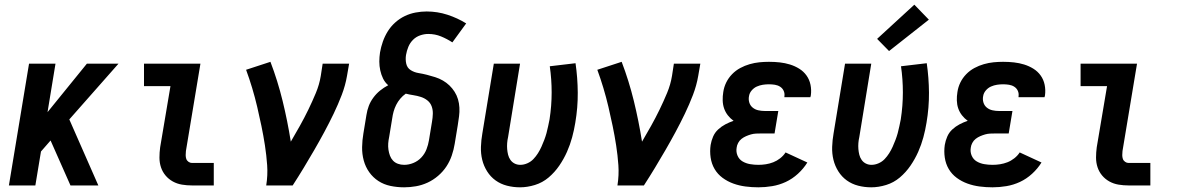

<svg xmlns="http://www.w3.org/2000/svg" viewBox="-20 -792 5040 820"><path d="M18 0 104 -520H217L183 -313L351 -520H486L276 -282L400 0H281L196 -192L155 -145L131 0Z M800 0Q778 0 757 -3.5Q736 -7 718 -17Q700 -27 687 -42.5Q674 -58 667.5 -77.5Q661 -97 661 -119Q661 -141 664 -163L708 -424H595V-520H836L774 -147Q773 -138 773 -129.5Q773 -121 775.5 -113.5Q778 -106 785 -101Q792 -96 800 -96H893V0Z M1117 0Q1124 -44 1121 -86.5Q1118 -129 1111.5 -171Q1105 -213 1096.5 -254Q1088 -295 1078.5 -335.5Q1069 -376 1057 -416Q1045 -456 1031 -494L1135 -528Q1166 -447 1187 -361Q1208 -275 1222 -187Q1242 -221 1261 -255Q1280 -289 1297 -324Q1314 -359 1329 -395Q1344 -431 1350 -468L1358 -520H1471L1462 -468Q1455 -427 1439.5 -386.5Q1424 -346 1405 -306.5Q1386 -267 1365 -228Q1344 -189 1322 -151Q1300 -113 1277 -75Q1254 -37 1230 0Z M1706 8Q1676 8 1647.5 2Q1619 -4 1596 -19Q1573 -34 1557 -56.5Q1541 -79 1533.5 -106.5Q1526 -134 1526.5 -163.5Q1527 -193 1532 -222L1545 -301Q1548 -321 1555 -339.5Q1562 -358 1574.5 -375Q1587 -392 1603 -405Q1619 -418 1638 -428Q1624 -440 1616 -456.5Q1608 -473 1604 -491.5Q1600 -510 1600 -529Q1600 -548 1603 -568Q1607 -591 1615 -614Q1623 -637 1636 -658Q1649 -679 1668 -696Q1687 -713 1709 -723.5Q1731 -734 1755 -738.5Q1779 -743 1802 -743Q1848 -743 1891 -729Q1934 -715 1971 -692L1912 -611Q1889 -626 1863.5 -636.5Q1838 -647 1809 -647Q1792 -647 1774.5 -641Q1757 -635 1744 -622Q1731 -609 1724 -592Q1717 -575 1714 -557Q1711 -538 1715 -520Q1719 -502 1734 -492.5Q1749 -483 1767.5 -480Q1786 -477 1803.5 -472.5Q1821 -468 1838.5 -462.5Q1856 -457 1871.5 -448Q1887 -439 1899.5 -427Q1912 -415 1921.5 -400Q1931 -385 1936 -368Q1941 -351 1942 -332.5Q1943 -314 1940.5 -295Q1938 -276 1935 -257L1922 -178Q1918 -153 1909.5 -128Q1901 -103 1886.5 -81Q1872 -59 1851 -41Q1830 -23 1806 -12Q1782 -1 1756.5 3.5Q1731 8 1706 8ZM1706 -88Q1726 -88 1745.5 -96Q1765 -104 1779.5 -119.5Q1794 -135 1801.5 -154.5Q1809 -174 1812 -193L1825 -272Q1828 -289 1828.5 -306Q1829 -323 1823.5 -338Q1818 -353 1805.5 -363Q1793 -373 1777.5 -378Q1762 -383 1745.5 -385.5Q1729 -388 1713 -392Q1700 -383 1689.5 -370.5Q1679 -358 1672 -344Q1665 -330 1661 -315.5Q1657 -301 1655 -286L1642 -207Q1639 -193 1638 -179.5Q1637 -166 1639 -152.5Q1641 -139 1645.5 -127Q1650 -115 1658.5 -106Q1667 -97 1679.5 -92.5Q1692 -88 1706 -88Z M2201 8Q2172 8 2145 1Q2118 -6 2096.5 -21.5Q2075 -37 2060.5 -60Q2046 -83 2039.5 -109.5Q2033 -136 2034 -165Q2035 -194 2040 -222L2089 -520H2201L2150 -207Q2147 -194 2146 -181Q2145 -168 2146 -155.5Q2147 -143 2150 -131Q2153 -119 2160 -109Q2167 -99 2178 -93.5Q2189 -88 2202 -88Q2217 -88 2232 -94.5Q2247 -101 2258 -112.5Q2269 -124 2277.5 -137.5Q2286 -151 2292.5 -165.5Q2299 -180 2304.5 -194.5Q2310 -209 2314 -223.5Q2318 -238 2321 -253Q2324 -268 2327 -282Q2336 -340 2336 -397Q2336 -454 2328 -509L2438 -522Q2447 -460 2447.5 -396.5Q2448 -333 2437 -268Q2432 -237 2423.5 -205.5Q2415 -174 2401.5 -143.5Q2388 -113 2368.5 -84.5Q2349 -56 2323 -34Q2297 -12 2264.5 -2Q2232 8 2201 8Z M2617 0Q2624 -44 2621 -86.5Q2618 -129 2611.5 -171Q2605 -213 2596.5 -254Q2588 -295 2578.5 -335.5Q2569 -376 2557 -416Q2545 -456 2531 -494L2635 -528Q2666 -447 2687 -361Q2708 -275 2722 -187Q2742 -221 2761 -255Q2780 -289 2797 -324Q2814 -359 2829 -395Q2844 -431 2850 -468L2858 -520H2971L2962 -468Q2955 -427 2939.5 -386.5Q2924 -346 2905 -306.5Q2886 -267 2865 -228Q2844 -189 2822 -151Q2800 -113 2777 -75Q2754 -37 2730 0Z M3219 8Q3191 8 3164 4.5Q3137 1 3112 -8Q3087 -17 3066 -32.5Q3045 -48 3032 -70Q3019 -92 3015 -119Q3011 -146 3015 -173Q3018 -191 3025.5 -208.5Q3033 -226 3047 -239Q3061 -252 3078 -261Q3095 -270 3113 -276Q3099 -286 3088.5 -299.5Q3078 -313 3072.5 -329Q3067 -345 3066.5 -363Q3066 -381 3069 -399Q3072 -420 3081.5 -439.5Q3091 -459 3106.5 -475Q3122 -491 3141.5 -501.5Q3161 -512 3182 -518Q3203 -524 3223.5 -526Q3244 -528 3264 -528Q3288 -528 3310.5 -525.5Q3333 -523 3354 -516.5Q3375 -510 3393.5 -498.5Q3412 -487 3424.5 -469.5Q3437 -452 3441.5 -430Q3446 -408 3443 -385Q3442 -383 3442 -381Q3442 -379 3441 -377H3330Q3330 -378 3330 -378.5Q3330 -379 3330 -380Q3332 -393 3327 -404Q3322 -415 3312 -421.5Q3302 -428 3289.5 -430Q3277 -432 3264 -432Q3251 -432 3238 -430Q3225 -428 3212.5 -422.5Q3200 -417 3190.5 -406Q3181 -395 3179 -382Q3176 -368 3180 -354.5Q3184 -341 3194.5 -332.5Q3205 -324 3218.5 -321Q3232 -318 3246 -318H3304L3288 -222H3231Q3220 -222 3209 -221.5Q3198 -221 3187.5 -218Q3177 -215 3166.5 -210.5Q3156 -206 3147 -199Q3138 -192 3132.5 -181.5Q3127 -171 3126 -161Q3123 -143 3130 -127Q3137 -111 3151.5 -102.5Q3166 -94 3183.5 -91Q3201 -88 3219 -88Q3235 -88 3251 -90.5Q3267 -93 3282.5 -99Q3298 -105 3312 -116Q3326 -127 3335 -141L3428 -98Q3412 -72 3388 -50Q3364 -28 3336 -15Q3308 -2 3278 3Q3248 8 3219 8Z M3701 8Q3672 8 3645 1Q3618 -6 3596.5 -21.5Q3575 -37 3560.5 -60Q3546 -83 3539.5 -109.5Q3533 -136 3534 -165Q3535 -194 3540 -222L3589 -520H3701L3650 -207Q3647 -194 3646 -181Q3645 -168 3646 -155.5Q3647 -143 3650 -131Q3653 -119 3660 -109Q3667 -99 3678 -93.5Q3689 -88 3702 -88Q3717 -88 3732 -94.5Q3747 -101 3758 -112.5Q3769 -124 3777.5 -137.5Q3786 -151 3792.5 -165.5Q3799 -180 3804.5 -194.5Q3810 -209 3814 -223.5Q3818 -238 3821 -253Q3824 -268 3827 -282Q3836 -340 3836 -397Q3836 -454 3828 -509L3938 -522Q3947 -460 3947.5 -396.5Q3948 -333 3937 -268Q3932 -237 3923.5 -205.5Q3915 -174 3901.5 -143.5Q3888 -113 3868.5 -84.5Q3849 -56 3823 -34Q3797 -12 3764.5 -2Q3732 8 3701 8ZM3777 -574 3726 -626 3885 -772 3947 -708Z M4219 8Q4191 8 4164 4.5Q4137 1 4112 -8Q4087 -17 4066 -32.5Q4045 -48 4032 -70Q4019 -92 4015 -119Q4011 -146 4015 -173Q4018 -191 4025.5 -208.5Q4033 -226 4047 -239Q4061 -252 4078 -261Q4095 -270 4113 -276Q4099 -286 4088.5 -299.5Q4078 -313 4072.5 -329Q4067 -345 4066.5 -363Q4066 -381 4069 -399Q4072 -420 4081.5 -439.5Q4091 -459 4106.5 -475Q4122 -491 4141.5 -501.5Q4161 -512 4182 -518Q4203 -524 4223.5 -526Q4244 -528 4264 -528Q4288 -528 4310.5 -525.5Q4333 -523 4354 -516.5Q4375 -510 4393.5 -498.5Q4412 -487 4424.5 -469.5Q4437 -452 4441.5 -430Q4446 -408 4443 -385Q4442 -383 4442 -381Q4442 -379 4441 -377H4330Q4330 -378 4330 -378.5Q4330 -379 4330 -380Q4332 -393 4327 -404Q4322 -415 4312 -421.5Q4302 -428 4289.5 -430Q4277 -432 4264 -432Q4251 -432 4238 -430Q4225 -428 4212.5 -422.5Q4200 -417 4190.5 -406Q4181 -395 4179 -382Q4176 -368 4180 -354.5Q4184 -341 4194.5 -332.5Q4205 -324 4218.5 -321Q4232 -318 4246 -318H4304L4288 -222H4231Q4220 -222 4209 -221.5Q4198 -221 4187.5 -218Q4177 -215 4166.5 -210.5Q4156 -206 4147 -199Q4138 -192 4132.5 -181.5Q4127 -171 4126 -161Q4123 -143 4130 -127Q4137 -111 4151.5 -102.5Q4166 -94 4183.5 -91Q4201 -88 4219 -88Q4235 -88 4251 -90.5Q4267 -93 4282.5 -99Q4298 -105 4312 -116Q4326 -127 4335 -141L4428 -98Q4412 -72 4388 -50Q4364 -28 4336 -15Q4308 -2 4278 3Q4248 8 4219 8Z M4800 0Q4778 0 4757 -3.5Q4736 -7 4718 -17Q4700 -27 4687 -42.5Q4674 -58 4667.5 -77.5Q4661 -97 4661 -119Q4661 -141 4664 -163L4708 -424H4595V-520H4836L4774 -147Q4773 -138 4773 -129.5Q4773 -121 4775.5 -113.5Q4778 -106 4785 -101Q4792 -96 4800 -96H4893V0Z"/></svg>

Font: Iosevka SS04
Style: Bold Italic
Weight: 700
Italic angle: -9°
Monospace: yes
Designer: Belleve Invis
Foundry: Belleve Invis
Version: Version 19.0.0; ttfautohint (v1.8.4)